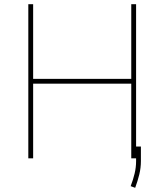

<svg xmlns="http://www.w3.org/2000/svg" viewBox="-20 -747 776 906"><path d="M113.6 0V-727.3H136.4V-375H599.4V-727.3H622.2V0H599.4V-352.3H136.4V0ZM644.9 -55.4V12.8Q644.9 45.1 637.3 76.3Q629.6 107.6 617.9 139.2L596.6 131.4Q608.3 100.9 615.2 71.9Q622.2 43 622.2 12.8V-55.4Z"/></svg>

Font: Inter Thin BETA
Style: Regular
Weight: 100
Designer: Rasmus Andersson
Foundry: rsms
Version: Version 3.011;git-f93a4a705